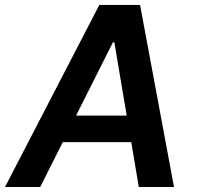

<svg xmlns="http://www.w3.org/2000/svg" viewBox="-41 -747 785 767"><path d="M513.5 0H654.1L518.5 -727.3H355.8L-21 0H119.7L209.9 -179.3H483.3ZM262.8 -285.2 410.2 -578.1H415.8L465.2 -285.2Z"/></svg>

Font: TID UI Semi Bold
Style: Italic
Weight: 600
Italic angle: -9.39999°
Designer: The TID Project Authors
Foundry: Bakken & Bæck
Version: Version 1.001;hotconv 1.0.109;makeotfexe 2.5.65596